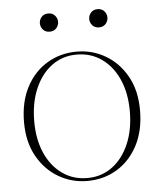

<svg xmlns="http://www.w3.org/2000/svg" viewBox="-51 -733 658 787"><g transform="rotate(-5 278.0 -339.0)"><path d="M277 10Q213.5 10 159.2 -21.5Q105 -53 72 -111.8Q39 -170.5 39 -251.5Q39 -335.5 70.8 -396Q102.5 -456.5 157 -489.2Q211.5 -522 279 -522Q343 -522 397 -490.5Q451 -459 484 -400.5Q517 -342 517 -260.5Q517 -177 485.2 -116.2Q453.5 -55.5 399.2 -22.8Q345 10 277 10ZM278 -2Q336.5 -2 380.8 -34.8Q425 -67.5 450 -125.8Q475 -184 475 -260.5Q475 -334.5 450 -390.8Q425 -447 380.5 -478.5Q336 -510 278 -510Q219.5 -510 175.2 -477.2Q131 -444.5 106 -386.2Q81 -328 81 -251.5Q81 -177.5 106 -121.2Q131 -65 175.5 -33.5Q220 -2 278 -2ZM176.5 -613Q159 -613 149 -624.5Q139 -636 139 -650.5Q139 -665 149 -676.5Q159 -688 176.5 -688Q194 -688 204 -676.5Q214 -665 214 -650.5Q214 -636 204 -624.5Q194 -613 176.5 -613ZM379.5 -613Q362 -613 352 -624.5Q342 -636 342 -650.5Q342 -665 352 -676.5Q362 -688 379.5 -688Q397 -688 407 -676.5Q417 -665 417 -650.5Q417 -636 407 -624.5Q397 -613 379.5 -613Z"/></g></svg>

Font: Newsreader 72pt ExtraLight
Style: Regular
Weight: 275
Designer: Hugues Gentile
Foundry: Production Type
Version: Version 1.003; ttfautohint (v1.8.3)